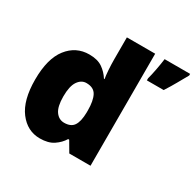

<svg xmlns="http://www.w3.org/2000/svg" viewBox="-165 -939 1145 1128"><g transform="rotate(30 407.0 -375.0)"><path d="M238 10Q153 10 97.5 -63Q42 -136 42 -276Q42 -418 98.5 -490.5Q155 -563 245 -563Q301 -563 334.5 -540Q368 -517 390 -482H394Q390 -503 387.5 -540Q385 -577 385 -612V-760H577V0H433L392 -70H385Q365 -37 330 -13.5Q295 10 238 10ZM316 -141Q362 -141 381 -170Q400 -199 401 -259V-274Q401 -339 382.5 -374Q364 -409 314 -409Q280 -409 257.5 -376Q235 -343 235 -273Q235 -204 257.5 -172.5Q280 -141 316 -141ZM814 -749Q793 -712 774 -678Q755 -644 727 -600H613V-614Q621 -643 629 -685.5Q637 -728 641 -760H814Z"/></g></svg>

Font: Noto Sans Thaana Black
Style: Regular
Weight: 900
Designer: David Williams
Foundry: Google Inc.
Version: Version 3.001; ttfautohint (v1.8.4.7-5d5b)